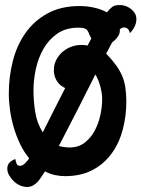

<svg xmlns="http://www.w3.org/2000/svg" viewBox="-20 -704 562 763"><path d="M522 -628Q522 -612 514.5 -597.5Q507 -583 496 -572Q495 -581 489 -588Q483 -595 473 -595Q464 -595 456 -587Q458 -572 448 -558Q438 -544 426 -536L402 -491Q424 -468 439.5 -447Q455 -426 464.5 -404.5Q474 -383 478 -357.5Q482 -332 482 -300Q482 -243 468 -189.5Q454 -136 424 -94.5Q394 -53 348 -28.5Q302 -4 238 -4Q218 -4 197.5 -8.5Q177 -13 159 -23Q152 -13 145 -2Q138 9 130 18Q122 27 111.5 33Q101 39 87 39Q74 39 60 33Q46 27 35 16.5Q24 6 16.5 -7Q9 -20 9 -34Q9 -49 18 -58Q27 -67 41 -72Q42 -64 45.5 -54.5Q49 -45 59 -45Q70 -45 80.5 -56Q91 -67 96 -75Q75 -100 60 -131.5Q45 -163 35 -196.5Q25 -230 20 -265Q15 -300 15 -332Q15 -399 31 -461.5Q47 -524 81 -572.5Q115 -621 168.5 -650.5Q222 -680 297 -680Q324 -680 352.5 -674Q381 -668 405 -655Q416 -669 426 -676.5Q436 -684 456 -684Q468 -684 479.5 -680Q491 -676 500.5 -668.5Q510 -661 516 -651Q522 -641 522 -628ZM291 -594Q242 -594 208 -570.5Q174 -547 153 -510.5Q132 -474 122.5 -430Q113 -386 113 -345Q113 -303 120 -258.5Q127 -214 150 -178Q173 -223 194.5 -266.5Q216 -310 239 -354Q217 -364 205.5 -383Q194 -402 194 -425Q194 -450 206 -470.5Q218 -491 237 -504.5Q256 -518 280 -523Q304 -528 328 -523L343 -551Q337 -562 334 -570Q331 -578 327 -583.5Q323 -589 315 -591.5Q307 -594 291 -594ZM257 -118Q292 -118 316.5 -137Q341 -156 356.5 -185Q372 -214 379 -247.5Q386 -281 386 -310Q386 -333 378.5 -361Q371 -389 359 -408Q323 -336 287 -265.5Q251 -195 214 -124Q235 -118 257 -118Z"/></svg>

Font: Gloria
Style: Regular
Weight: 400
Designer: Peter Wiegel
Foundry: Peter Wiegel
Version: Version 1.000